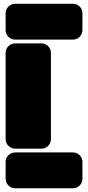

<svg xmlns="http://www.w3.org/2000/svg" viewBox="-20 -859 467 1018"><path d="M417 -788.1V-700.2Q417 -678.7 402.3 -663.8Q387.7 -648.9 366.2 -648.9H61Q39.6 -648.9 24.7 -663.8Q9.8 -678.7 9.8 -700.2V-788.1Q9.8 -809.6 24.7 -824.2Q39.6 -838.9 61 -838.9H366.2Q387.7 -838.9 402.3 -824.2Q417 -809.6 417 -788.1ZM250 -578.1V-122.1Q250 -100.6 235.4 -85.7Q220.7 -70.8 199.2 -70.8H61Q39.6 -70.8 24.7 -85.7Q9.8 -100.6 9.8 -122.1V-578.1Q9.8 -599.6 24.7 -614.3Q39.6 -628.9 61 -628.9H199.2Q220.7 -628.9 235.4 -614.3Q250 -599.6 250 -578.1ZM417 0V87.9Q417 109.4 402.3 124.3Q387.7 139.2 366.2 139.2H61Q39.6 139.2 24.7 124.3Q9.8 109.4 9.8 87.9V0Q9.8 -21.5 24.7 -36.1Q39.6 -50.8 61 -50.8H366.2Q387.7 -50.8 402.3 -36.1Q417 -21.5 417 0Z"/></svg>

Font: Nastup Soft
Style: Regular
Weight: 400
Designer: Maksym Kobuzan
Foundry: Zakznak
Version: Version 1.020;hotconv 1.0.109;makeotfexe 2.5.65596